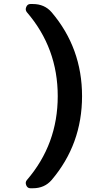

<svg xmlns="http://www.w3.org/2000/svg" viewBox="-20 -790 540 979"><path d="M147.5 -769.5Q207 -769.5 243.2 -727.5Q398.4 -544.9 398.4 -299.8Q398.4 -54.7 243.2 127.9Q207 169.9 147.5 169.9H134.8Q120.1 169.9 113.8 154.8Q107.4 139.6 117.2 127.9Q274.4 -54.7 274.4 -299.8Q274.4 -544.9 117.2 -727.5Q107.4 -739.3 113.8 -754.4Q120.1 -769.5 134.8 -769.5Z"/></svg>

Font: Rounded Mgen+ 1m bold
Style: Bold
Weight: 700
Designer: [Source Han Sans]
Ryoko NISHIZUKA  (kana & ideographs); Paul D. Hunt (Latin, Greek & Cyrillic); Wenlong ZHANG  (bopomofo
Version: Version 1.059.20150602